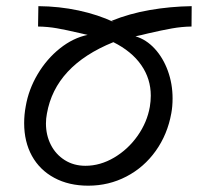

<svg xmlns="http://www.w3.org/2000/svg" viewBox="-20 -576 640 608"><path d="M56.5 -186Q56.5 -213 61.5 -239.5Q70.5 -292.5 99.2 -341Q128 -389.5 169.8 -422.8Q211.5 -456 257.5 -465.5L233.5 -471Q188.5 -481.5 160 -486.5Q131.5 -491.5 100.5 -492L101.5 -556.5Q167.5 -556 229 -542.8Q290.5 -529.5 340.5 -506L333 -510Q389.5 -533 454.2 -544.2Q519 -555.5 587 -556.5L586.5 -492Q555.5 -491.5 524.5 -486Q493.5 -480.5 448 -470Q438 -467.5 428.5 -465.2Q419 -463 409 -461Q443 -451 469.8 -422Q496.5 -393 511.5 -351.8Q526.5 -310.5 526.5 -264.5Q526.5 -239 522.5 -217.5Q510.5 -150.5 473.2 -98.2Q436 -46 380.2 -17Q324.5 12 259.5 12Q198 12 152 -12.8Q106 -37.5 81.2 -82.2Q56.5 -127 56.5 -186ZM454.5 -238Q457.5 -256 457.5 -273Q457.5 -326.5 427.2 -370Q397 -413.5 339 -442.5Q155 -368 128.5 -216Q125.5 -200.5 125.5 -185Q125.5 -148 141 -117.5Q156.5 -87 185 -69Q213.5 -51 250.5 -51Q297.5 -51 341.5 -77Q385.5 -103 415.8 -146Q446 -189 454.5 -238Z"/></svg>

Font: JuliaMono Black
Style: Italic
Weight: 900
Italic angle: -9°
Monospace: yes
Designer: cormullion
Foundry: corm
Version: Version 0.057; ttfautohint (v1.8.4)